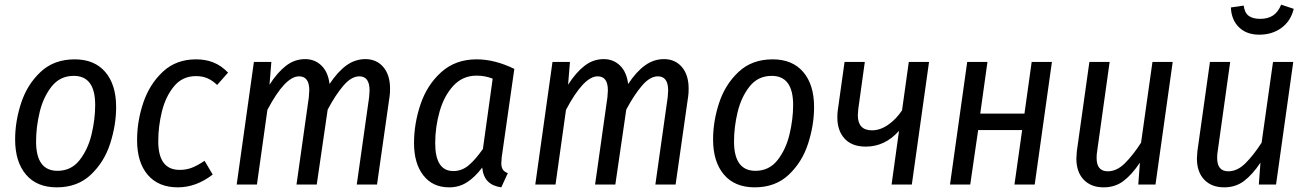

<svg xmlns="http://www.w3.org/2000/svg" viewBox="-20 -793 5622 825"><path d="M45 -194Q45 -272 71 -351Q97 -430 154.5 -484Q212 -538 301 -538Q386 -538 432.5 -483.5Q479 -429 479 -333Q479 -256 453.5 -176.5Q428 -97 370.5 -42.5Q313 12 224 12Q138 12 91.5 -43Q45 -98 45 -194ZM389 -342Q389 -467 297 -467Q238 -467 202 -421.5Q166 -376 150.5 -311.5Q135 -247 135 -185Q135 -59 227 -59Q286 -59 322 -105Q358 -151 373.5 -216Q389 -281 389 -342Z M960 -481 913 -428Q892 -448 870.5 -457Q849 -466 822 -466Q764 -466 728 -422.5Q692 -379 676 -315Q660 -251 660 -186Q660 -63 752 -63Q781 -63 805 -72.5Q829 -82 859 -102L894 -43Q823 12 744 12Q661 12 615 -41.5Q569 -95 569 -191Q569 -273 596 -352.5Q623 -432 680 -485Q737 -538 822 -538Q864 -538 897.5 -524.5Q931 -511 960 -481Z M1656 -412Q1656 -391 1654 -379L1600 0H1513L1566 -375Q1568 -397 1568 -404Q1568 -465 1524 -465Q1490 -465 1456 -425.5Q1422 -386 1388 -322L1341 0H1254L1307 -375Q1309 -397 1309 -405Q1309 -465 1265 -465Q1205 -465 1129 -321L1084 0H997L1071 -527H1146L1138 -429Q1172 -482 1209 -510.5Q1246 -539 1291 -539Q1333 -539 1361.5 -511Q1390 -483 1396 -432Q1431 -485 1468.5 -512Q1506 -539 1550 -539Q1598 -539 1627 -505Q1656 -471 1656 -412Z M2190 -497 2136 -119Q2134 -99 2134 -92Q2134 -76 2140 -65.5Q2146 -55 2162 -49L2134 12Q2097 7 2076.5 -13.5Q2056 -34 2052 -73Q2021 -32 1987 -10Q1953 12 1910 12Q1839 12 1799 -39.5Q1759 -91 1759 -178Q1759 -262 1787 -345Q1815 -428 1876 -483Q1937 -538 2028 -538Q2106 -538 2190 -497ZM1850 -178Q1850 -58 1928 -58Q1964 -58 1993 -82Q2022 -106 2055 -153L2097 -455Q2065 -468 2028 -468Q1968 -468 1928 -424.5Q1888 -381 1869 -314Q1850 -247 1850 -178Z M2939 -412Q2939 -391 2937 -379L2883 0H2796L2849 -375Q2851 -397 2851 -404Q2851 -465 2807 -465Q2773 -465 2739 -425.5Q2705 -386 2671 -322L2624 0H2537L2590 -375Q2592 -397 2592 -405Q2592 -465 2548 -465Q2488 -465 2412 -321L2367 0H2280L2354 -527H2429L2421 -429Q2455 -482 2492 -510.5Q2529 -539 2574 -539Q2616 -539 2644.5 -511Q2673 -483 2679 -432Q2714 -485 2751.5 -512Q2789 -539 2833 -539Q2881 -539 2910 -505Q2939 -471 2939 -412Z M3044 -194Q3044 -272 3070 -351Q3096 -430 3153.5 -484Q3211 -538 3300 -538Q3385 -538 3431.5 -483.5Q3478 -429 3478 -333Q3478 -256 3452.5 -176.5Q3427 -97 3369.5 -42.5Q3312 12 3223 12Q3137 12 3090.5 -43Q3044 -98 3044 -194ZM3388 -342Q3388 -467 3296 -467Q3237 -467 3201 -421.5Q3165 -376 3149.5 -311.5Q3134 -247 3134 -185Q3134 -59 3226 -59Q3285 -59 3321 -105Q3357 -151 3372.5 -216Q3388 -281 3388 -342Z M3898 0H3811L3843 -231Q3783 -163 3700 -163Q3641 -163 3609.5 -197Q3578 -231 3578 -288Q3578 -309 3580 -320L3609 -527H3696L3668 -325Q3666 -305 3666 -298Q3666 -233 3727 -233Q3762 -233 3796.5 -257Q3831 -281 3856 -319L3885 -527H3972Z M4372 -234H4183L4149 0H4062L4136 -527H4223L4192 -305H4382L4413 -527H4500L4426 0H4339Z M4605 -112Q4605 -121 4607 -143L4661 -527H4748L4694 -141Q4692 -131 4692 -114Q4692 -57 4740 -57Q4779 -57 4814 -92Q4849 -127 4883 -180L4932 -527H5019L4945 0H4871L4878 -94Q4843 -42 4807 -15Q4771 12 4722 12Q4668 12 4636.5 -21Q4605 -54 4605 -112Z M5123 -112Q5123 -121 5125 -143L5179 -527H5266L5212 -141Q5210 -131 5210 -114Q5210 -57 5258 -57Q5297 -57 5332 -92Q5367 -127 5401 -180L5450 -527H5537L5463 0H5389L5396 -94Q5361 -42 5325 -15Q5289 12 5240 12Q5186 12 5154.5 -21Q5123 -54 5123 -112ZM5269 -761 5324 -769Q5328 -738 5345.5 -725Q5363 -712 5395 -712Q5428 -712 5450 -726.5Q5472 -741 5485 -773L5539 -755Q5526 -702 5486 -673Q5446 -644 5391 -644Q5336 -644 5303.5 -676Q5271 -708 5269 -761Z"/></svg>

Font: Fira Sans Condensed
Style: Italic
Weight: 400
Width: 3
Italic angle: -8°
Designer: bBox Type GmbH & Carrois Corporate GbR & Edenspiekermann AG
Foundry: bBox Type GmbH & Carrois Corporate GbR & Edenspiekermann AG
Version: Version 4.301